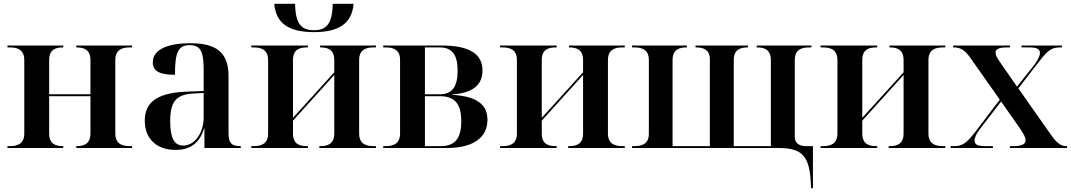

<svg xmlns="http://www.w3.org/2000/svg" viewBox="-20 -774 5602 1004"><path d="M19 0H311V-10H309C275 -10 237 -18 237 -76V-271H453V-76C453 -18 414 -10 381 -10H379V0H671V-10H658C624 -10 583 -18 583 -76V-460C583 -518 624 -526 658 -526H671V-536H379V-526H381C414 -526 453 -518 453 -460V-281H237V-460C237 -518 275 -526 309 -526H311V-536H19V-526H32C66 -526 107 -518 107 -460V-76C107 -18 66 -10 32 -10H19Z M899 10C966 10 1023 -19 1047 -103H1049V0H1239V-10H1236C1191 -10 1175 -26 1175 -78V-377C1175 -502 1108 -548 975 -548C867 -548 779 -520 779 -448C779 -400 818 -383 895 -383C895 -497 910 -538 972 -538C1031 -538 1045 -502 1045 -405V-298L962 -295C811 -290 737 -246 737 -143C737 -49 798 10 899 10ZM938 -13C892 -13 870 -50 870 -141C870 -241 900 -281 993 -285L1045 -288V-160C1045 -84 1002 -13 938 -13Z M1622 -606C1755 -606 1820 -653 1829 -754H1720C1718 -654 1690 -616 1622 -616C1552 -616 1525 -654 1523 -754H1414C1423 -653 1488 -606 1622 -606ZM1294 0H1590V-10H1584C1550 -10 1512 -18 1512 -76V-143L1728 -382V-76C1728 -18 1689 -10 1656 -10H1650V0H1946V-10H1933C1899 -10 1858 -18 1858 -76V-460C1858 -518 1899 -526 1933 -526H1946V-536H1654V-526H1656C1689 -526 1728 -518 1728 -460V-396L1512 -158V-460C1512 -518 1550 -526 1584 -526H1590V-536H1294V-526H1307C1341 -526 1382 -518 1382 -460V-76C1382 -18 1341 -10 1307 -10H1294Z M1984 0H2316C2462 0 2529 -60 2529 -148C2529 -228 2472 -271 2345 -278V-280C2452 -288 2503 -329 2503 -406C2503 -491 2436 -536 2290 -536H1984V-526H1997C2031 -526 2072 -518 2072 -462V-76C2072 -18 2031 -10 1997 -10H1984ZM2280 -281H2202V-526H2280C2347 -526 2373 -484 2373 -404C2373 -323 2346 -281 2280 -281ZM2285 -10H2202V-271H2279C2355 -271 2392 -235 2392 -141C2392 -51 2360 -10 2285 -10Z M2595 0H2891V-10H2885C2851 -10 2813 -18 2813 -76V-143L3029 -382V-76C3029 -18 2990 -10 2957 -10H2951V0H3247V-10H3234C3200 -10 3159 -18 3159 -76V-460C3159 -518 3200 -526 3234 -526H3247V-536H2955V-526H2957C2990 -526 3029 -518 3029 -460V-396L2813 -158V-460C2813 -518 2851 -526 2885 -526H2891V-536H2595V-526H2608C2642 -526 2683 -518 2683 -460V-76C2683 -18 2642 -10 2608 -10H2595Z M4220 186 4221 210H4231V-10H4195C4162 -10 4136 -23 4136 -58V-460C4136 -518 4176 -526 4211 -526H4223V-536H3937V-526H3939C3972 -526 4011 -518 4011 -460V-10H3817V-460C3817 -518 3855 -526 3889 -526H3891V-536H3617V-526H3620C3653 -526 3692 -518 3692 -463V-10H3497V-460C3497 -518 3536 -526 3570 -526H3572V-536H3285V-526H3298C3332 -526 3373 -518 3373 -460V-74C3373 -18 3332 -10 3298 -10H3285V0H4053C4176 0 4214 44 4220 186Z M4271 0H4567V-10H4561C4527 -10 4489 -18 4489 -76V-143L4705 -382V-76C4705 -18 4666 -10 4633 -10H4627V0H4923V-10H4910C4876 -10 4835 -18 4835 -76V-460C4835 -518 4876 -526 4910 -526H4923V-536H4631V-526H4633C4666 -526 4705 -518 4705 -460V-396L4489 -158V-460C4489 -518 4527 -526 4561 -526H4567V-536H4271V-526H4284C4318 -526 4359 -518 4359 -460V-76C4359 -18 4318 -10 4284 -10H4271Z M4951 0H5172V-10H5131C5096 -10 5076 -16 5076 -39C5076 -55 5086 -75 5103 -98L5215 -243L5307 -112C5334 -73 5343 -56 5343 -40C5343 -20 5322 -10 5279 -10H5261V0H5560V-10H5555C5530 -10 5508 -24 5480 -63L5305 -312L5422 -463C5462 -513 5482 -526 5522 -526H5533V-536H5322V-526H5362C5398 -526 5418 -520 5418 -497C5418 -481 5407 -461 5391 -438L5298 -321L5208 -451C5193 -472 5186 -486 5186 -499C5186 -515 5200 -526 5244 -526H5261V-536H4964V-526H4970C5003 -526 5027 -510 5053 -473L5208 -253L5079 -83C5032 -23 5011 -10 4969 -10H4951Z"/></svg>

Font: Noto Serif Display SemiBold
Style: Regular
Weight: 600
Designer: Monotype Design Team
Foundry: Monotype Imaging Inc.
Version: Version 2.009